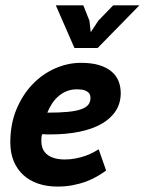

<svg xmlns="http://www.w3.org/2000/svg" viewBox="-20 -687 542 719"><path d="M377.4 -48.3Q361.8 -37.1 343 -26.1Q324.2 -15.1 301.5 -6.8Q278.8 1.5 252.2 6.6Q225.6 11.7 194.8 11.7Q155.3 11.7 122.6 0.5Q89.8 -10.7 66.9 -32Q43.9 -53.2 31.2 -84Q18.6 -114.7 18.6 -153.8Q18.6 -222.2 41.5 -277.3Q64.5 -332.5 101.8 -371.3Q139.2 -410.2 186.5 -430.9Q233.9 -451.7 283.2 -451.7Q323.7 -451.7 352.1 -442.9Q380.4 -434.1 398.2 -418.7Q416 -403.3 424.1 -382.8Q432.1 -362.3 432.1 -338.4Q432.1 -300.8 413.6 -272Q395 -243.2 360.6 -223.4Q326.2 -203.6 277.1 -193.6Q228 -183.6 167.5 -183.6Q160.6 -183.6 153.6 -183.8Q146.5 -184.1 138.2 -184.6Q135.7 -179.2 135.3 -172.4Q134.8 -165.5 134.8 -160.2Q134.8 -124.5 158 -107.2Q181.2 -89.8 223.1 -89.8Q244.6 -89.8 264.2 -93.8Q283.7 -97.7 300 -103.5Q316.4 -109.4 328.9 -116Q341.3 -122.6 349.6 -127.9ZM267.6 -352.5Q247.6 -352.5 230.7 -345.9Q213.9 -339.4 200 -327.6Q186 -315.9 175.3 -299.8Q164.6 -283.7 157.2 -265.1Q202.6 -265.1 233.4 -268.1Q264.2 -271 283.2 -277.6Q302.2 -284.2 310.5 -294.7Q318.8 -305.2 318.8 -319.8Q318.8 -324.7 317.4 -330.6Q315.9 -336.4 310.5 -341.3Q305.2 -346.2 295.2 -349.4Q285.2 -352.5 267.6 -352.5ZM345.7 -507.3H258.8L189 -667H292L314.9 -609.4L319.8 -566.4L348.1 -609.4L403.8 -667H502Z"/></svg>

Font: PT Astra Sans
Style: Bold Italic
Weight: 700
Italic angle: -16°
Designer: A.Korolkova, I. Chaeva
Foundry: ParaType Ltd
Version: Version 1.002W